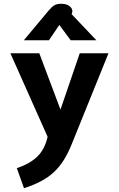

<svg xmlns="http://www.w3.org/2000/svg" viewBox="-20 -767 629 1016"><path d="M69 123Q137 100 176.5 62.5Q216 25 232 -43L35 -485H188L300 -187L402 -485H554L357 2Q319 95 263 146Q207 197 107 229ZM239 -713Q255 -732 268.5 -739.5Q282 -747 303 -747Q332 -747 347.5 -735Q363 -723 363 -707Q363 -704 361 -698L359 -692L490 -554H354L294 -635L239 -554H106Z"/></svg>

Font: Niramit
Style: Bold
Weight: 700
Designer: Katatrad Aksorn Co.,Ltd.
Foundry: Cadson Demak Co.,Ltd.
Version: Version 1.001; ttfautohint (v1.6)